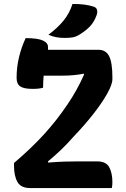

<svg xmlns="http://www.w3.org/2000/svg" viewBox="-20 -952 640 972"><path d="M198 -508Q179 -502 146 -502Q101 -502 82.5 -514.5Q64 -527 64 -558Q64 -612 76.5 -663.5Q89 -715 110 -759Q172 -759 198 -746.5Q224 -734 223 -713Q223 -707 223 -700H478Q516 -700 532.5 -667.5Q549 -635 549 -560V-552Q549 -524 522 -476.5Q495 -429 451 -373Q407 -317 353 -261Q322 -225 289.5 -194Q257 -163 223 -135L224 -129Q274 -133 309.5 -134Q345 -135 376 -135H472Q517 -135 533 -105.5Q549 -76 549 -29Q549 -12 546 0H133Q86 0 68.5 -30.5Q51 -61 51 -113V-127Q137 -200 202 -271Q267 -342 322 -424Q346 -459 366.5 -496Q387 -533 405 -573V-579Q378 -574 352.5 -571.5Q327 -569 294 -569H201Q200 -556 199 -540.5Q198 -525 198 -508ZM347 -932Q383 -932 408.5 -928.5Q434 -925 455 -918Q469 -913 471.5 -901Q474 -889 469 -875Q457 -841 435 -818Q413 -795 381 -776Q365 -766 348.5 -763Q332 -760 307 -760Q285 -760 265.5 -763.5Q246 -767 225 -776Q272 -811 302 -848Q332 -885 347 -932Z"/></svg>

Font: Recursive Mn Csl St
Style: Bold
Weight: 700
Monospace: yes
Version: Version 1.079;hotconv 1.0.112;makeotfexe 2.5.65598; ttfautoh